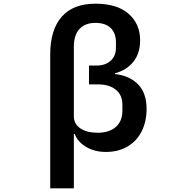

<svg xmlns="http://www.w3.org/2000/svg" viewBox="-20 -810 1040 1040"><path d="M252 -515Q252 -648 314 -719Q376 -790 497 -790Q615 -790 677 -735Q739 -680 739 -592Q739 -521 702.5 -475.5Q666 -430 603 -413V-409Q682 -400 728 -353Q774 -306 774 -220Q774 -153 748 -100Q722 -47 672 -17Q622 13 553 13Q493 13 447 -14Q401 -41 385 -84H380V210H252ZM643 -210V-243Q643 -295 607.5 -324Q572 -353 510 -353H462V-455H503Q551 -455 579.5 -481Q608 -507 608 -551V-581Q608 -630 580 -658Q552 -686 496 -686Q441 -686 410.5 -653Q380 -620 380 -557V-180Q380 -138 415.5 -114.5Q451 -91 509 -91Q572 -91 607.5 -122.5Q643 -154 643 -210Z"/></svg>

Font: IBM Plex Sans JP SemiBold
Style: Regular
Weight: 600
Designer: Mike Abbink; Paul van der Laan; Pieter van Rosmalen; Wujin Sim; Yejin Wi; Jinhee Kim; Boomi Park; Yona Kim; Kichan Ma
Foundry: Sandoll Inc.
Version: Version 1.001